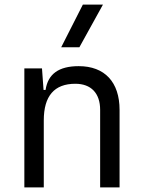

<svg xmlns="http://www.w3.org/2000/svg" viewBox="-20 -815 626 835"><path d="M415.5 0H500V-336.9C500 -458 435.5 -527.3 322.3 -527.3C235.4 -527.3 188.5 -493.2 178.2 -423.8H169.4L162.6 -517.6H85.9V0H170.4V-291.5C170.4 -397.9 216.3 -450.7 307.6 -450.7C376 -450.7 415.5 -409.7 415.5 -337.4ZM246.1 -609.4H325.2L427.7 -794.9H340.3Z"/></svg>

Font: Cascadia Mono PL SemiLight
Style: Regular
Weight: 350
Monospace: yes
Designer: Aaron Bell
Foundry: Saja Typeworks
Version: Version 2404.023